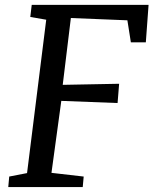

<svg xmlns="http://www.w3.org/2000/svg" viewBox="-20 -763 626 783"><path d="M17.6 -43 90.3 -57.1 168.5 -682.6 103.5 -693.8 109.4 -743.2H585.9L574.7 -590.3H513.7L499.5 -680.2L269 -689.5L235.8 -417L465.8 -421.4L459.5 -342.8L230 -351.6L189.9 -58.1L321.3 -43L317.4 0H13.7Z"/></svg>

Font: Merriweather
Style: Italic
Weight: 400
Italic angle: -7°
Designer: Eben Sorkin ( eben@eyebytes.com )
Foundry: Eben Sorkin ( eben@eyebytes.com )
Version: Version 1.005; ttfautohint (v0.97) -l 13 -r 13 -G 200 -x 24 